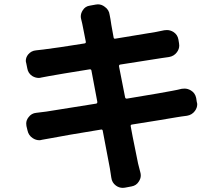

<svg xmlns="http://www.w3.org/2000/svg" viewBox="-20 -825 1040 897"><path d="M829.1 -410.2Q835.9 -411.1 842.8 -411.1Q857.4 -411.1 872.1 -402.3Q891.6 -390.6 896.5 -367.2L899.4 -348.6Q901.4 -342.8 901.4 -337.9Q901.4 -321.3 890.6 -306.6Q877 -288.1 853.5 -284.2Q844.7 -283.2 828.1 -280.8Q811.5 -278.3 805.7 -277.3Q745.1 -266.6 596.7 -243.2Q588.9 -242.2 590.8 -234.4Q598.6 -190.4 610.8 -131.8Q623 -73.2 625 -61.5Q628.9 -43.9 635.7 -19.5Q637.7 -12.7 637.7 -4.9Q637.7 8.8 628.9 22.5Q617.2 42 594.7 45.9L563.5 51.8Q558.6 52.7 553.7 52.7Q536.1 52.7 521.5 42Q502.9 28.3 500 4.9Q496.1 -22.5 493.2 -39.1Q486.3 -75.2 460 -213.9Q459 -220.7 452.1 -219.7Q278.3 -191.4 219.7 -179.7Q195.3 -175.8 175.8 -171.9Q169.9 -169.9 164.1 -169.9Q147.5 -169.9 132.8 -179.7Q113.3 -192.4 108.4 -215.8L103.5 -236.3Q102.5 -242.2 102.5 -248Q102.5 -263.7 113.3 -277.3Q127 -295.9 149.4 -297.9Q156.2 -298.8 196.3 -303.7Q204.1 -304.7 428.7 -340.8Q435.5 -341.8 434.6 -349.6L407.2 -495.1Q406.2 -502 398.4 -501Q348.6 -493.2 280.8 -481.9Q212.9 -470.7 210 -469.7Q189.5 -465.8 173.8 -462.9Q167 -460.9 161.1 -460.9Q145.5 -460.9 130.9 -469.7Q111.3 -482.4 107.4 -505.9L102.5 -530.3Q100.6 -536.1 100.6 -541Q100.6 -556.6 111.3 -570.3Q126 -587.9 148.4 -589.8Q167 -591.8 183.6 -593.8Q248 -601.6 375 -622.1Q381.8 -623 380.9 -629.9Q377 -651.4 371.1 -679.7Q365.2 -708 364.3 -713.9Q362.3 -723.6 359.4 -734.4Q357.4 -741.2 357.4 -748Q357.4 -762.7 366.2 -776.4Q377.9 -795.9 400.4 -798.8L427.7 -803.7Q432.6 -804.7 437.5 -804.7Q455.1 -804.7 469.7 -793Q489.3 -779.3 492.2 -755.9Q494.1 -744.1 496.1 -735.4Q497.1 -723.6 510.7 -650.4Q511.7 -642.6 519.5 -644.5Q688.5 -671.9 709 -675.8Q728.5 -679.7 747.1 -683.6Q753.9 -684.6 759.8 -684.6Q775.4 -684.6 790 -675.8Q809.6 -663.1 813.5 -640.6L816.4 -623Q817.4 -617.2 817.4 -612.3Q817.4 -595.7 806.6 -581.1Q793 -562.5 769.5 -558.6Q742.2 -554.7 735.4 -553.7L542 -523.4Q535.2 -522.5 536.1 -514.6L564.5 -370.1Q566.4 -363.3 573.2 -364.3Q755.9 -394.5 783.2 -400.4Q810.5 -405.3 829.1 -410.2Z"/></svg>

Font: Gen Jyuu Gothic Monospace Bold
Style: Bold
Weight: 700
Designer: [Source Han Sans]
Ryoko NISHIZUKA  (kana & ideographs); Paul D. Hunt (Latin, Greek & Cyrillic); Wenlong ZHANG  (bopomofo
Version: Version 1.002.20150607